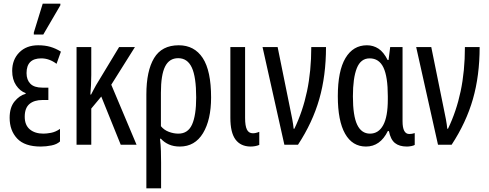

<svg xmlns="http://www.w3.org/2000/svg" viewBox="-20 -796 2692 1056"><path d="M204 10Q116 10 74.5 -34Q33 -78 33 -148Q33 -205 60 -238Q87 -271 121 -280V-284Q90 -295 68.5 -327Q47 -359 47 -406Q47 -468 86 -507.5Q125 -547 190 -547Q227 -547 256.5 -538.5Q286 -530 315 -512L291 -445Q251 -475 207 -475Q126 -475 126 -394Q126 -357 147 -335.5Q168 -314 213 -314H246V-246H214Q168 -246 142 -224Q116 -202 116 -154Q116 -108 144 -84.5Q172 -61 219 -61Q236 -61 260.5 -65.5Q285 -70 310 -87V-18Q293 -2 263 4Q233 10 204 10ZM166 -606V-617L215 -776H312V-767L218 -606Z M722 -537 592 -330 731 0H644L537 -265L482 -199V0H401V-537H482V-383Q482 -353 480.5 -326.5Q479 -300 477 -276H481Q488 -290 495 -303Q502 -316 508 -327L635 -537Z M785 240V-276Q785 -406 827.5 -476.5Q870 -547 963 -547Q1049 -547 1095 -477Q1141 -407 1141 -260Q1141 -137 1096.5 -63.5Q1052 10 969 10Q935 10 909 -1.5Q883 -13 865 -33H860Q864 1 865 35Q866 69 866 98V240ZM961 -61Q1014 -61 1036.5 -111.5Q1059 -162 1059 -260Q1059 -373 1035 -424.5Q1011 -476 960 -476Q911 -476 888 -430Q865 -384 865 -286V-102Q882 -81 908.5 -71Q935 -61 961 -61Z M1357 10Q1303 9 1275 -29Q1247 -67 1247 -148V-537H1328V-147Q1328 -104 1338 -83.5Q1348 -63 1371 -63Q1387 -63 1406 -71V1Q1385 10 1357 10Z M1544 0 1424 -537H1507L1574 -207Q1582 -170 1587.5 -140Q1593 -110 1595 -88H1599Q1645 -183 1668.5 -294Q1692 -405 1692 -537H1773Q1773 -380 1736 -251Q1699 -122 1619 0Z M1993 10Q1918 10 1878 -60.5Q1838 -131 1838 -267Q1838 -406 1880 -476.5Q1922 -547 1998 -547Q2033 -547 2061.5 -528.5Q2090 -510 2112 -466H2117L2126 -537H2194V-129Q2194 -59 2231 -59Q2246 -59 2261 -64V1Q2255 5 2242 7.5Q2229 10 2218 10Q2176 10 2152 -9.5Q2128 -29 2119 -75H2113Q2071 10 1993 10ZM2015 -61Q2062 -61 2087.5 -107.5Q2113 -154 2113 -249V-267Q2113 -374 2089 -424.5Q2065 -475 2013 -475Q1964 -475 1942.5 -421Q1921 -367 1921 -266Q1921 -159 1944.5 -110Q1968 -61 2015 -61Z M2389 0 2269 -537H2352L2419 -207Q2427 -170 2432.5 -140Q2438 -110 2440 -88H2444Q2490 -183 2513.5 -294Q2537 -405 2537 -537H2618Q2618 -380 2581 -251Q2544 -122 2464 0Z"/></svg>

Font: Noto Sans ExtraCondensed
Style: Regular
Weight: 400
Width: 2
Designer: Monotype Design Team
Foundry: Monotype Imaging Inc.
Version: Version 2.013; ttfautohint (v1.8.4.7-5d5b)